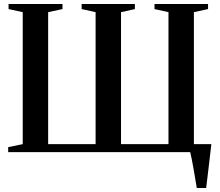

<svg xmlns="http://www.w3.org/2000/svg" viewBox="-20 -763 1101 963"><path d="M967 180Q963.5 159 959.2 133.5Q955 108 950.5 82.2Q946 56.5 941.5 34.2Q937 12 933.5 -2L906.5 -40H1040Q1038 -20.5 1035.2 2Q1032.5 24.5 1029.8 48.5Q1027 72.5 1024.2 95.8Q1021.5 119 1018.8 140.5Q1016 162 1014 180ZM21 0V-25L94 -40V-702L23 -717.5V-743H293.5V-717.5L221.5 -702V-40H459.5V-702L389.5 -717.5V-743H656.5V-717.5L587 -702V-40H825V-702L755 -717.5V-743H1023.5V-717.5L952.5 -702V-40L1025.5 -25V0Z"/></svg>

Font: Merriweather 120pt SemiBold
Style: Regular
Weight: 600
Version: Version 2.100